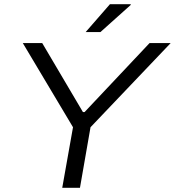

<svg xmlns="http://www.w3.org/2000/svg" viewBox="-20 -890 829 910"><path d="M275 0 326 -287 88 -686H180L373 -359H381L689 -686H789L409 -287L359 0ZM386 -738 501 -870H599L600 -867L456 -738Z"/></svg>

Font: Archivo SemiExpanded Light
Style: Italic
Weight: 300
Width: 6
Italic angle: -10°
Designer: Hector Gatti
Foundry: Omnibus-Type
Version: Version 2.001